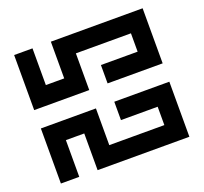

<svg xmlns="http://www.w3.org/2000/svg" viewBox="-121 -841 1042 983"><g transform="rotate(-20 400.0 -350.0)"><path d="M750 -700H250V-500H150V-700H50V-400H350V-600H650V-500H450V-400H750ZM450 -200H650V-100H350V-300H50V0H150V-200H250V0H750V-300H450Z"/></g></svg>

Font: Mourier
Style: Regular
Weight: 400
Designer: Eric Mourier
Foundry: Velvetyne Type Foundry
Version: Version 2.000;hotconv 1.0.109;makeotfexe 2.5.65596